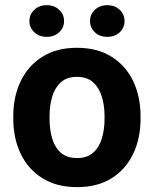

<svg xmlns="http://www.w3.org/2000/svg" viewBox="-20 -726 606 755"><path d="M32.2 -269Q32.2 -346.2 61.5 -407Q90.8 -467.8 146.7 -502.9Q202.6 -538.1 282.2 -538.1Q362.8 -538.1 418.7 -502.9Q474.6 -467.8 503.7 -407Q532.7 -346.2 532.7 -269V-258.8Q532.7 -182.1 503.7 -121.1Q474.6 -60.1 418.9 -25.1Q363.3 9.8 283.2 9.8Q203.1 9.8 147 -25.1Q90.8 -60.1 61.5 -121.1Q32.2 -182.1 32.2 -258.8ZM174.8 -258.8Q174.8 -216.3 185.3 -181.2Q195.8 -146 219.5 -125.2Q243.2 -104.5 283.2 -104.5Q322.3 -104.5 345.9 -125.2Q369.6 -146 380.4 -181.2Q391.1 -216.3 391.1 -258.8V-269Q391.1 -311 380.4 -346.2Q369.6 -381.3 345.9 -402.6Q322.3 -423.8 282.2 -423.8Q243.2 -423.8 219.5 -402.6Q195.8 -381.3 185.3 -346.2Q174.8 -311 174.8 -269ZM401.9 -581.1Q372.1 -581.1 353 -599.1Q334 -617.2 334 -643.1Q334 -669.4 353 -687.5Q372.1 -705.6 401.9 -705.6Q431.6 -705.6 450.7 -687.5Q469.7 -669.4 469.7 -643.1Q469.7 -617.2 450.7 -599.1Q431.6 -581.1 401.9 -581.1ZM163.6 -581.1Q134.3 -581.1 115 -599.1Q95.7 -617.2 95.7 -643.1Q95.7 -669.4 115 -687.5Q134.3 -705.6 163.6 -705.6Q193.4 -705.6 212.6 -687.5Q231.9 -669.4 231.9 -643.1Q231.9 -617.2 212.6 -599.1Q193.4 -581.1 163.6 -581.1Z"/></svg>

Font: Heebo
Style: Bold
Weight: 700
Designer: Oded Ezer
Foundry: Ezer Type House
Version: Version 3.100